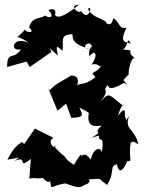

<svg xmlns="http://www.w3.org/2000/svg" viewBox="-20 -771 621 808"><path d="M397 -201C393 -164 422 -215 408 -127C409 -152 374 -155 362 -99C337 -134 321 -119 319 -100C324 -115 332 -147 291 -77C286 -82 266 -90 250 -115C236 -123 191 -169 214 -155C210 -141 175 -174 205 -191L127 -230L82 -165L71 -174C71 -167 46 -169 11 -99C59 -106 75 -117 40 -93C103 -121 47 -54 110 -102C105 -54 105 -9 101 -20C144 -25 123 -17 160 -22C196 18 197 -29 191 -14C197 40 189 6 270 -1H249C321 23 309 23 356 -4C316 18 373 -3 352 -16C419 -20 385 -23 431 7C467 -54 438 -70 472 -80C484 -13 520 -97 518 -103C467 -81 487 -87 512 -94C543 -88 519 -102 530 -174C541 -131 512 -201 562 -163C551 -227 499 -226 524 -283C501 -256 516 -255 508 -276C500 -282 519 -338 476 -284C491 -331 503 -337 498 -326C437 -372 442 -390 398 -337C450 -402 407 -378 432 -413C439 -409 433 -382 502 -422C526 -407 511 -417 498 -436C495 -414 484 -424 522 -458C518 -467 531 -534 548 -526C502 -560 561 -557 496 -563C521 -572 513 -626 530 -587C507 -597 481 -588 512 -654C478 -647 483 -683 456 -694C447 -638 410 -698 423 -669C444 -682 382 -696 372 -709C394 -695 348 -718 352 -737C372 -747 351 -677 321 -725C310 -709 267 -750 312 -751C272 -718 224 -686 212 -708C204 -690 232 -746 184 -729C209 -701 194 -690 168 -706C154 -689 117 -706 102 -655C137 -626 74 -636 88 -650C40 -592 41 -636 100 -591C31 -622 20 -550 68 -564C40 -515 9 -561 10 -489L92 -512L105 -489L196 -552C193 -567 175 -581 224 -537C210 -594 227 -570 243 -557C249 -599 229 -625 285 -627C287 -615 277 -586 356 -566C304 -567 380 -624 365 -551C392 -588 347 -583 356 -534C384 -568 393 -536 365 -499C402 -510 399 -471 415 -509C388 -452 350 -476 382 -447C321 -397 309 -437 295 -391C295 -391 333 -453 279 -453L215 -415L188 -391L182 -402L222 -305L258 -335L280 -275C333 -277 331 -284 314 -318C376 -292 371 -266 355 -300C342 -243 371 -235 408 -243C363 -199 426 -228 365 -191Z"/></svg>

Font: Asimov Aggro
Style: Condensed
Weight: 500
Designer: Google
Version: Version 2.000980; 2014